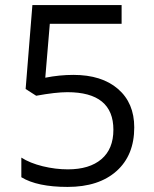

<svg xmlns="http://www.w3.org/2000/svg" viewBox="-20 -734 612 764"><path d="M272 -436Q384.8 -436 449.5 -380.1Q514.2 -324.2 514.2 -227.1Q514.2 -116.2 443.6 -53.2Q373 9.8 249 9.8Q128.4 9.8 64.9 -28.8V-106.9Q99.1 -85 149.9 -72.5Q200.7 -60.1 250 -60.1Q335.9 -60.1 383.5 -100.6Q431.2 -141.1 431.2 -217.8Q431.2 -367.2 248 -367.2Q201.7 -367.2 124 -353L82 -379.9L108.9 -713.9H463.9V-639.2H178.2L160.2 -424.8Q216.3 -436 272 -436Z"/></svg>

Font: f06252833
Style: Regular
Weight: 400
Foundry: Ascender Corporation
Version: Version 1.10